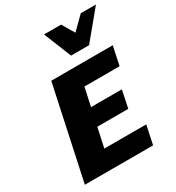

<svg xmlns="http://www.w3.org/2000/svg" viewBox="-216 -1055 1081 1182"><g transform="rotate(-30 325.0 -463.5)"><path d="M521 0H36L177 -658H614L586 -525H336L251 -133H549ZM153 -271 180 -395H527L501 -271ZM360 -731 422 -808 542 -927H650L488 -731ZM360 -731 281 -927H402L472 -809L488 -731Z"/></g></svg>

Font: Ysabeau Office Black
Style: Italic
Weight: 900
Italic angle: -12°
Designer: Christian Thalmann (Catharsis Fonts)
Version: Version 2.001;gftools[0.9.30]; featfreeze: tnum,lnum,ss02